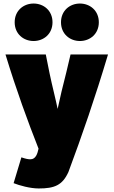

<svg xmlns="http://www.w3.org/2000/svg" viewBox="-20 -851 642 1086"><path d="M198 -10C192 17 183 50 152 50C140 50 127 48 101 39L57 185C90 198 150 215 199 215C288 215 333 197 367 122C445 -87 518 -299 591 -543H379C364 -476 346 -405 328 -333C318 -289 310 -253 306 -235C302 -256 294 -289 284 -332C267 -402 253 -470 239 -543H11C73 -339 137 -165 198 -10ZM325 -725C325 -659 375 -619 432 -619C489 -619 539 -659 539 -725C539 -791 489 -831 432 -831C375 -831 325 -791 325 -725ZM170 -619C227 -619 277 -659 277 -725C277 -791 227 -831 170 -831C113 -831 63 -791 63 -725C63 -659 113 -619 170 -619Z"/></svg>

Font: Repo ExtraBlack
Style: Regular
Weight: 400
Designer: Stefan Peev
Foundry: Context Ltd
Version: Version 001.502